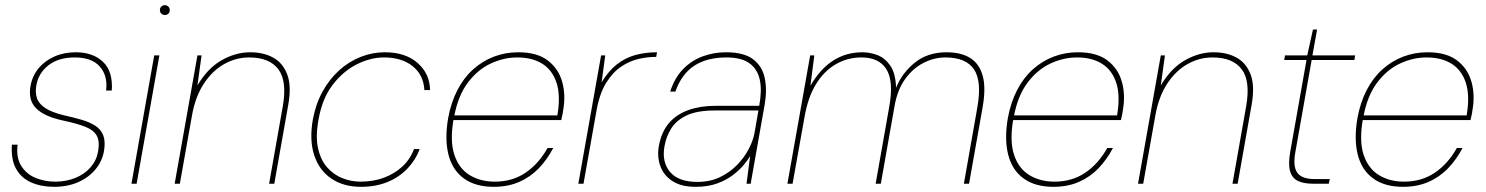

<svg xmlns="http://www.w3.org/2000/svg" viewBox="-20 -710 5742 742"><path d="M189 12Q139 12 100.5 -5Q62 -22 42 -58Q22 -94 26 -151H48Q42 -101 62 -69Q82 -37 117.5 -22.5Q153 -8 193 -8Q236 -8 271.5 -22.5Q307 -37 330 -63.5Q353 -90 359 -124Q366 -164 354 -185.5Q342 -207 311 -219.5Q280 -232 229 -243Q190 -251 163 -263Q136 -275 120 -291Q104 -307 98.5 -328.5Q93 -350 98 -378Q105 -417 129 -446Q153 -475 190 -491.5Q227 -508 273 -508Q339 -508 378 -471Q417 -434 412 -360H390Q397 -417 366 -452.5Q335 -488 269 -488Q206 -488 167 -457.5Q128 -427 120 -378Q116 -353 122.5 -331.5Q129 -310 154 -293Q179 -276 229 -264Q265 -256 296 -247Q327 -238 348.5 -224Q370 -210 379 -187Q388 -164 382 -127Q375 -87 349 -55.5Q323 -24 282 -6Q241 12 189 12Z M488 0 576 -496H596L508 0ZM617 -652Q610 -652 604 -657Q598 -662 598 -671Q598 -680 604 -685Q610 -690 617 -690Q624 -690 630 -685Q636 -680 636 -671Q636 -662 630.5 -657Q625 -652 617 -652Z M655 0 743 -496H759L743 -380Q783 -447 837 -477.5Q891 -508 947 -508Q998 -508 1035.5 -487.5Q1073 -467 1090 -422.5Q1107 -378 1094 -305L1040 0H1020L1073 -300Q1090 -397 1055.5 -442.5Q1021 -488 943 -488Q892 -488 846.5 -462.5Q801 -437 768 -387Q735 -337 722 -264L675 0Z M1375 12Q1308 12 1261 -19.5Q1214 -51 1194.5 -109.5Q1175 -168 1189 -248Q1200 -308 1226.5 -356Q1253 -404 1290.5 -438Q1328 -472 1373.5 -490Q1419 -508 1467 -508Q1547 -508 1594 -466.5Q1641 -425 1642 -362H1620Q1617 -420 1575 -454Q1533 -488 1464 -488Q1412 -488 1359 -461.5Q1306 -435 1265.5 -382Q1225 -329 1211 -248Q1199 -183 1209 -137.5Q1219 -92 1244 -63.5Q1269 -35 1303 -21.5Q1337 -8 1373 -8Q1422 -8 1463 -23Q1504 -38 1534.5 -66Q1565 -94 1580 -134H1602Q1587 -93 1555.5 -59.5Q1524 -26 1478.5 -7Q1433 12 1375 12Z M1888 12Q1817 12 1772.5 -20.5Q1728 -53 1713 -113Q1698 -173 1712 -254Q1723 -314 1747.5 -361.5Q1772 -409 1808 -441.5Q1844 -474 1888.5 -491Q1933 -508 1983 -508Q2056 -508 2097.5 -476Q2139 -444 2153 -392.5Q2167 -341 2156 -282Q2155 -272 2153 -264.5Q2151 -257 2149 -246H1722L1725 -264H2134Q2147 -340 2131 -389.5Q2115 -439 2076 -463.5Q2037 -488 1979 -488Q1927 -488 1876.5 -464.5Q1826 -441 1788 -390.5Q1750 -340 1735 -259L1733 -250Q1718 -165 1736 -111.5Q1754 -58 1795.5 -33Q1837 -8 1892 -8Q1960 -8 2011 -42.5Q2062 -77 2096 -138H2118Q2095 -94 2062.5 -60Q2030 -26 1986.5 -7Q1943 12 1888 12Z M2215 0 2303 -496H2319L2305 -392Q2331 -435 2363 -460.5Q2395 -486 2434 -497Q2473 -508 2519 -508L2516 -490H2510Q2483 -490 2449 -482.5Q2415 -475 2382 -453.5Q2349 -432 2323 -390.5Q2297 -349 2285 -281L2235 0Z M2668 12Q2613 12 2579 -10Q2545 -32 2532 -68Q2519 -104 2526 -145Q2536 -200 2565 -234Q2594 -268 2640 -284.5Q2686 -301 2744 -301H2914Q2925 -359 2916.5 -400.5Q2908 -442 2877 -465Q2846 -488 2788 -488Q2712 -488 2663 -456Q2614 -424 2590 -356H2570Q2587 -409 2619.5 -442.5Q2652 -476 2695 -492Q2738 -508 2786 -508Q2855 -508 2890.5 -481Q2926 -454 2935.5 -408Q2945 -362 2935 -305L2881 0H2865L2879 -107Q2871 -93 2854.5 -73Q2838 -53 2812.5 -33.5Q2787 -14 2751.5 -1Q2716 12 2668 12ZM2675 -7Q2724 -7 2762.5 -25.5Q2801 -44 2829 -73Q2857 -102 2874 -135Q2891 -168 2896 -197L2911 -283H2741Q2675 -283 2635 -264.5Q2595 -246 2575 -215Q2555 -184 2548 -145Q2537 -84 2569.5 -45.5Q2602 -7 2675 -7Z M3023 0 3111 -496H3127L3112 -379Q3150 -444 3200 -476Q3250 -508 3313 -508Q3342 -508 3371 -497Q3400 -486 3420.5 -456.5Q3441 -427 3443 -371Q3466 -428 3515.5 -468Q3565 -508 3638 -508Q3693 -508 3728.5 -486.5Q3764 -465 3777.5 -418Q3791 -371 3777 -293L3725 0H3705L3757 -295Q3775 -396 3744 -442Q3713 -488 3634 -488Q3590 -488 3549 -467Q3508 -446 3478 -404.5Q3448 -363 3437 -300L3384 0H3364L3417 -300Q3434 -397 3405.5 -442.5Q3377 -488 3309 -488Q3255 -488 3209.5 -461.5Q3164 -435 3133 -384Q3102 -333 3089 -257L3043 0Z M4051 12Q3980 12 3935.5 -20.5Q3891 -53 3876 -113Q3861 -173 3875 -254Q3886 -314 3910.5 -361.5Q3935 -409 3971 -441.5Q4007 -474 4051.5 -491Q4096 -508 4146 -508Q4219 -508 4260.5 -476Q4302 -444 4316 -392.5Q4330 -341 4319 -282Q4318 -272 4316 -264.5Q4314 -257 4312 -246H3885L3888 -264H4297Q4310 -340 4294 -389.5Q4278 -439 4239 -463.5Q4200 -488 4142 -488Q4090 -488 4039.5 -464.5Q3989 -441 3951 -390.5Q3913 -340 3898 -259L3896 -250Q3881 -165 3899 -111.5Q3917 -58 3958.5 -33Q4000 -8 4055 -8Q4123 -8 4174 -42.5Q4225 -77 4259 -138H4281Q4258 -94 4225.5 -60Q4193 -26 4149.5 -7Q4106 12 4051 12Z M4378 0 4466 -496H4482L4466 -380Q4506 -447 4560 -477.5Q4614 -508 4670 -508Q4721 -508 4758.5 -487.5Q4796 -467 4813 -422.5Q4830 -378 4817 -305L4763 0H4743L4796 -300Q4813 -397 4778.5 -442.5Q4744 -488 4666 -488Q4615 -488 4569.5 -462.5Q4524 -437 4491 -387Q4458 -337 4445 -264L4398 0Z M5054 0Q5018 0 4995.5 -11Q4973 -22 4965.5 -49Q4958 -76 4966 -122L5029 -478H4943L4946 -496H5032L5054 -596H5070L5052 -496H5217L5214 -478H5049L4986 -122Q4976 -67 4993.5 -42.5Q5011 -18 5061 -18H5119L5115 0Z M5402 12Q5331 12 5286.5 -20.5Q5242 -53 5227 -113Q5212 -173 5226 -254Q5237 -314 5261.5 -361.5Q5286 -409 5322 -441.5Q5358 -474 5402.5 -491Q5447 -508 5497 -508Q5570 -508 5611.5 -476Q5653 -444 5667 -392.5Q5681 -341 5670 -282Q5669 -272 5667 -264.5Q5665 -257 5663 -246H5236L5239 -264H5648Q5661 -340 5645 -389.5Q5629 -439 5590 -463.5Q5551 -488 5493 -488Q5441 -488 5390.5 -464.5Q5340 -441 5302 -390.5Q5264 -340 5249 -259L5247 -250Q5232 -165 5250 -111.5Q5268 -58 5309.5 -33Q5351 -8 5406 -8Q5474 -8 5525 -42.5Q5576 -77 5610 -138H5632Q5609 -94 5576.5 -60Q5544 -26 5500.5 -7Q5457 12 5402 12Z"/></svg>

Font: DM Sans 24pt Thin
Style: Italic
Weight: 250
Italic angle: -10°
Designer: Colophon Foundry, Jonny Pinhorn
Foundry: Colophon Foundry
Version: Version 4.004;gftools[0.9.30]